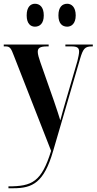

<svg xmlns="http://www.w3.org/2000/svg" viewBox="-21 -773 514 1022"><path d="M337 -631C359 -631 382 -647 382 -691C382 -736 359 -753 337 -753C311 -753 290 -736 290 -691C290 -647 311 -631 337 -631ZM165 -631C190 -631 212 -647 212 -691C212 -736 190 -753 165 -753C142 -753 121 -736 121 -691C121 -647 142 -631 165 -631ZM24 219V229H50C152 229 213 200 262 30L405 -459C421 -514 431 -526 468 -526H473V-536H327V-526H359C391 -526 400 -518 400 -498C400 -487 396 -469 391 -448L327 -229C317 -196 308 -162 300 -132C293 -156 283 -186 266 -236L194 -441C186 -464 180 -484 180 -497C180 -517 191 -526 230 -526H238V-536H-1V-526H9C32 -526 38 -516 53 -476L251 30C200 195 150 219 24 219Z"/></svg>

Font: Noto Serif Display ExtraCondensed
Style: Bold
Weight: 700
Width: 2
Designer: Monotype Design Team
Foundry: Monotype Imaging Inc.
Version: Version 2.009